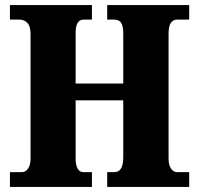

<svg xmlns="http://www.w3.org/2000/svg" viewBox="-20 -734 780 754"><path d="M19 0V-58H66Q81 -58 90.5 -72.5Q100 -87 100 -111V-601Q100 -631 87.5 -644Q75 -657 57 -657H19V-714H341V-657H308Q277 -657 277 -605V-406H464V-602Q464 -631 456 -644Q448 -657 428 -657H401V-714H723V-657H676Q660 -657 651 -644Q642 -631 642 -602V-112Q642 -86 651.5 -72Q661 -58 676 -58H723V0H401V-58H429Q464 -58 464 -116V-340H277V-111Q277 -87 284.5 -72.5Q292 -58 308 -58H341V0Z"/></svg>

Font: Noto Serif Hebrew Condensed Black
Style: Regular
Weight: 900
Width: 3
Designer: Monotype Design Team
Foundry: Monotype Imaging Inc.
Version: Version 2.004; ttfautohint (v1.8.4.7-5d5b)